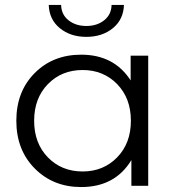

<svg xmlns="http://www.w3.org/2000/svg" viewBox="-20 -751 718 776"><path d="M177 -731H227Q228 -692 257 -669Q286 -646 329 -646Q372 -646 401 -669Q430 -692 431 -731H481Q479 -672 436 -637Q393 -602 329 -602Q265 -602 222 -637Q179 -672 177 -731ZM508 -526H579V0H511V-104Q445 5 308 5Q195 5 120.5 -70Q46 -145 46 -263Q46 -381 120 -455.5Q194 -530 308 -530Q441 -530 508 -426ZM314 -58Q398 -58 453.5 -115Q509 -172 509 -263Q509 -354 453.5 -411Q398 -468 314 -468Q229 -468 173.5 -411Q118 -354 118 -263Q118 -172 173.5 -115Q229 -58 314 -58Z"/></svg>

Font: Montserrat Alternates
Style: Regular
Weight: 400
Designer: Julieta Ulanovsky
Foundry: Julieta Ulanovsky
Version: Version 7.200;PS 007.200;hotconv 1.0.88;makeotf.lib2.5.64775